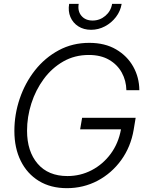

<svg xmlns="http://www.w3.org/2000/svg" viewBox="-20 -960 752 991"><path d="M325.2 11.2Q241.7 11.2 180.9 -25.9Q120.1 -63 87.2 -129.4Q54.2 -195.8 54.2 -284.2Q54.2 -369.6 81.8 -450.9Q109.4 -532.2 160.6 -597.2Q211.9 -662.1 283 -700.4Q354 -738.8 440.9 -738.8Q521.5 -738.8 579.1 -705.1Q636.7 -671.4 667.7 -616Q698.7 -560.5 699.2 -494.6H632.3Q631.3 -543.9 608.6 -585.2Q585.9 -626.5 543 -651.4Q500 -676.3 438.5 -676.3Q365.2 -676.3 306.4 -642.6Q247.6 -608.9 205.8 -552.2Q164.1 -495.6 141.8 -426Q119.6 -356.4 119.6 -285.2Q119.6 -178.7 174.3 -115Q229 -51.3 328.1 -51.3Q395 -51.3 453.1 -81.5Q511.2 -111.8 551.3 -166Q591.3 -220.2 604.5 -292.5H393.6L403.8 -352.1H680.2L669.9 -290Q654.8 -201.7 605.7 -133.8Q556.6 -65.9 483.9 -27.3Q411.1 11.2 325.2 11.2ZM450.2 -806.2Q412.1 -806.2 384.3 -824Q356.4 -841.8 343.5 -872.1Q330.6 -902.3 336.9 -939.9H386.2Q379.9 -902.3 400.4 -878.2Q420.9 -854 458 -854Q495.1 -854 523.7 -878.2Q552.2 -902.3 558.6 -939.9H607.9Q601.6 -902.3 578.4 -872.1Q555.2 -841.8 521.5 -824Q487.8 -806.2 450.2 -806.2Z"/></svg>

Font: Inter Display Light
Style: Italic
Weight: 300
Italic angle: -9.39999°
Designer: Rasmus Andersson
Foundry: rsms
Version: Version 4.000;git-a52131595